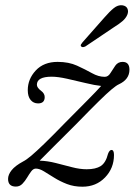

<svg xmlns="http://www.w3.org/2000/svg" viewBox="-20 -697 510 726"><path d="M411 -111Q411 -61 377.2 -26Q343.5 9 291.5 9Q259.5 9 233 -1.2Q206.5 -11.5 184.8 -25.2Q163 -39 146 -49.2Q129 -59.5 115.5 -59.5Q106 -59.5 98.2 -49.2Q90.5 -39 82.5 -25.5Q74.5 -12 64.5 -1.8Q54.5 8.5 40 8.5Q10.5 8.5 10.5 -20.5Q10.5 -36.5 23.8 -53.2Q37 -70 67.5 -86.5Q79.5 -92.5 98.2 -108.2Q117 -124 148 -154Q179 -184 227 -233.5Q278 -285 312 -319.2Q346 -353.5 362.5 -372Q338.5 -374.5 303.5 -383Q268.5 -391.5 233.8 -399.2Q199 -407 175.5 -407Q119.5 -407 119.5 -376.5Q119.5 -365.5 135.5 -353.5Q149 -343.5 149 -330Q149 -306 124 -306Q106.5 -306 95.8 -319Q85 -332 85 -356Q85 -398 115.2 -430.5Q145.5 -463 198 -463Q240 -463 271.2 -448.8Q302.5 -434.5 327.5 -420.5Q352.5 -406.5 376 -406.5Q389 -406.5 397.5 -420.5Q406 -434.5 416 -448.8Q426 -463 443.5 -463Q469.5 -463 469.5 -433.5Q469.5 -396.5 429 -378Q420 -374 402.2 -359.2Q384.5 -344.5 352.5 -313Q320.5 -281.5 267.5 -227Q214 -173.5 182.2 -142Q150.5 -110.5 130 -89.5Q160 -88.5 191.2 -80.5Q222.5 -72.5 252.2 -64.8Q282 -57 308 -57Q342 -57 361 -69.2Q380 -81.5 388.5 -115.5Q394 -130 401.5 -130Q411 -130 411 -111ZM375 -631Q394.5 -653.5 410.2 -666.2Q426 -679 442.5 -677Q457 -675 461.8 -664.5Q466.5 -654 461.5 -641.5Q456 -628 442.8 -616.8Q429.5 -605.5 410 -593.5L303 -521.5Q291.5 -516 287 -521.5Q284 -524.5 286.2 -528.8Q288.5 -533 292 -537Z"/></svg>

Font: Fraunces 9pt Light
Style: Italic
Weight: 300
Italic angle: -16°
Version: Version 1.000;[0bf87f6ff]